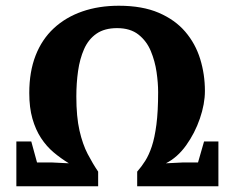

<svg xmlns="http://www.w3.org/2000/svg" viewBox="-20 -649 829 669"><path d="M37 0V-156H89L109 -83H159L220 -80Q192 -97 167 -118Q142 -139 123 -168Q104 -197 93 -235.5Q82 -274 82 -325Q82 -399 104 -455.5Q126 -512 167.5 -550.5Q209 -589 266.5 -609Q324 -629 394 -629Q476 -629 533 -604.5Q590 -580 625.5 -538.5Q661 -497 677.5 -443.5Q694 -390 694 -332Q694 -287 676.5 -236Q659 -185 628.5 -142.5Q598 -100 558 -80L619 -83H670L691 -156H741V0H458V-51Q473 -68 486 -88.5Q499 -109 509 -139Q519 -169 525 -215Q531 -261 531 -328Q531 -360 525.5 -398Q520 -436 505.5 -471Q491 -506 462.5 -528.5Q434 -551 388 -551Q344 -551 316 -531.5Q288 -512 273 -478Q258 -444 252 -401.5Q246 -359 246 -313Q246 -242 257 -194Q268 -146 285.5 -112.5Q303 -79 322 -51V0Z"/></svg>

Font: Manuale ExtraBold
Style: Regular
Weight: 800
Version: Version 1.002